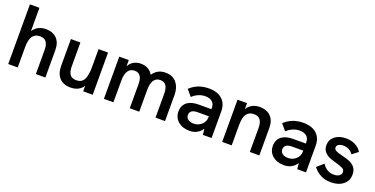

<svg xmlns="http://www.w3.org/2000/svg" viewBox="-24 -1398 4121 2108"><g transform="rotate(20 2037.0 -344.0)"><path d="M65 -697H176V-424Q200 -463 238.5 -482.5Q277 -502 323 -502Q406 -502 452.5 -454.5Q499 -407 499 -319V0H388V-278Q388 -344 364 -375Q340 -406 290 -406Q233 -406 204.5 -365.5Q176 -325 176 -240V0H65Z M618 -184V-493H729V-214Q729 -152 752 -120Q775 -88 828 -88Q889 -88 915 -136Q941 -184 941 -281V-493H1052V0H941V-63Q917 -27 879.5 -9Q842 9 795 9Q708 9 663 -41.5Q618 -92 618 -184Z M1183 -493H1294V-421Q1317 -463 1353.5 -482.5Q1390 -502 1433 -502Q1532 -502 1575 -423Q1627 -502 1721 -502Q1809 -502 1853 -446Q1897 -390 1897 -307V0H1786V-280Q1786 -406 1696 -406Q1647 -406 1621.5 -368Q1596 -330 1596 -255V0H1485V-285Q1485 -345 1462.5 -375.5Q1440 -406 1397 -406Q1347 -406 1320.5 -368Q1294 -330 1294 -255V0H1183Z M2332 -69Q2307 -31 2269.5 -11Q2232 9 2186 9Q2103 9 2051 -35Q1999 -79 1999 -151Q1999 -191 2015.5 -221Q2032 -251 2062 -269Q2108 -297 2185 -297H2331V-311Q2331 -358 2302 -383Q2273 -408 2221 -408Q2181 -408 2142.5 -392Q2104 -376 2072 -345L2010 -418Q2057 -462 2111 -482Q2165 -502 2230 -502Q2330 -502 2385.5 -451.5Q2441 -401 2441 -311V0H2339ZM2200 -81Q2254 -81 2292.5 -116Q2331 -151 2331 -204V-214H2201Q2157 -214 2133 -198Q2110 -181 2110 -150Q2110 -118 2134.5 -99.5Q2159 -81 2200 -81Z M2565 -493H2676V-424Q2700 -463 2738 -482.5Q2776 -502 2823 -502Q2906 -502 2952.5 -454.5Q2999 -407 2999 -319V0H2888V-278Q2888 -344 2864 -375Q2840 -406 2790 -406Q2733 -406 2704.5 -365.5Q2676 -325 2676 -240V0H2565Z M3435 -69Q3410 -31 3372.5 -11Q3335 9 3289 9Q3206 9 3154 -35Q3102 -79 3102 -151Q3102 -191 3118.5 -221Q3135 -251 3165 -269Q3211 -297 3288 -297H3434V-311Q3434 -358 3405 -383Q3376 -408 3324 -408Q3284 -408 3245.5 -392Q3207 -376 3175 -345L3113 -418Q3160 -462 3214 -482Q3268 -502 3333 -502Q3433 -502 3488.5 -451.5Q3544 -401 3544 -311V0H3442ZM3303 -81Q3357 -81 3395.5 -116Q3434 -151 3434 -204V-214H3304Q3260 -214 3236 -198Q3213 -181 3213 -150Q3213 -118 3237.5 -99.5Q3262 -81 3303 -81Z M3627 -94 3703 -160Q3724 -125 3758 -103Q3792 -81 3837 -81Q3877 -81 3900.5 -97Q3924 -113 3924 -140Q3924 -169 3898.5 -182.5Q3873 -196 3817 -212Q3767 -225 3733.5 -240Q3700 -255 3676 -284Q3652 -313 3652 -359Q3652 -423 3702 -462.5Q3752 -502 3833 -502Q3892 -502 3939.5 -478Q3987 -454 4014 -410L3945 -357Q3926 -386 3895.5 -401.5Q3865 -417 3830 -417Q3797 -417 3776 -404Q3755 -391 3755 -370Q3755 -347 3775.5 -335Q3796 -323 3849 -310Q3905 -297 3942 -282.5Q3979 -268 4006 -236.5Q4033 -205 4033 -152Q4033 -79 3979 -35Q3925 9 3836 9Q3763 9 3710 -21Q3657 -51 3627 -94Z"/></g></svg>

Font: Hanken Grotesk SemiBold
Style: Regular
Weight: 600
Designer: Alfredo Marco Pradil
Foundry: Hanken Design Co.
Version: Version 3.014